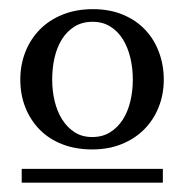

<svg xmlns="http://www.w3.org/2000/svg" viewBox="-20 -699 398 415"><path d="M334 -526.9Q334 -495.1 323 -467.5Q312 -439.9 292 -419.7Q272 -399.4 243.4 -387.7Q214.8 -376 179.2 -376Q143.6 -376 114.7 -387.2Q85.9 -398.4 65.9 -418.7Q45.9 -439 34.9 -466.6Q23.9 -494.1 23.9 -526.9Q23.9 -559.1 34.9 -586.9Q45.9 -614.7 66.2 -635.3Q86.4 -655.8 115.5 -667.5Q144.5 -679.2 181.2 -679.2Q217.3 -679.2 245.8 -667.2Q274.4 -655.3 293.9 -634.5Q313.5 -613.8 323.7 -585.9Q334 -558.1 334 -526.9ZM26.9 -304.2V-334H332V-304.2ZM267.1 -526.9Q267.1 -551.8 261.7 -574.2Q256.3 -596.7 245.6 -614Q234.9 -631.3 218.5 -641.6Q202.1 -651.9 180.2 -651.9Q157.7 -651.9 141.1 -641.6Q124.5 -631.3 113.8 -614Q103 -596.7 97.9 -574.2Q92.8 -551.8 92.8 -526.9Q92.8 -502.9 98.1 -480.5Q103.5 -458 114.3 -440.9Q125 -423.8 141.1 -413.3Q157.2 -402.8 179.2 -402.8Q201.7 -402.8 218 -413.1Q234.4 -423.3 245.4 -440.4Q256.3 -457.5 261.7 -480Q267.1 -502.4 267.1 -526.9Z"/></svg>

Font: Tagmukay Beta
Style: Regular
Weight: 400
Designer: Peter Martin
Foundry: SIL International
Version: Version 2.000; dev 82b92eM